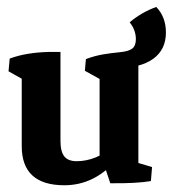

<svg xmlns="http://www.w3.org/2000/svg" viewBox="-20 -533 505 561"><path d="M168 8.3Q43.5 8.3 43.5 -106V-327.1L156.7 -321.8V-121.6Q156.7 -89.8 168 -75.9Q179.2 -62 204.1 -62Q259.3 -62 313.5 -105.5L322.8 -68.8Q257.3 8.3 168 8.3ZM43.5 -251.5V-314L63 -292L4.9 -324.7L8.3 -361.8Q56.2 -379.9 125.5 -381.3H156.7V-303.7ZM384.3 -28.8 271 -48.3V-326.2L384.3 -321.3ZM271 -251.5V-314L290.5 -291.5L228 -326.2L231 -360.4L353 -366.7H384.3V-303.7ZM319.8 -334 231 -360.4Q255.9 -369.6 279.5 -373.8Q303.2 -377.9 329.6 -380.4Q356 -382.8 366.5 -391.1Q377 -399.4 377 -418.5Q377 -445.3 358.9 -467.8Q392.6 -496.6 436.5 -512.7Q464.8 -483.4 464.8 -438Q464.8 -387.7 427.2 -360.8Q389.6 -334 319.8 -334ZM302.2 2.4 278.8 -67.9 384.3 -92.8V-29.8L366.7 -62L424.3 -44.9L420.9 -3.9Q377 3.4 302.2 2.4Z"/></svg>

Font: Markazi Text
Style: Regular
Weight: 400
Designer: Borna Izadpanah (Arabic designer), Fiona Ross (Arabic design director) and Florian Runge (Latin designer)
Foundry: Borna Izadpanah and Florian Runge
Version: Version 1.000